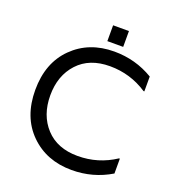

<svg xmlns="http://www.w3.org/2000/svg" viewBox="-151 -965 1000 1094"><g transform="rotate(20 349.0 -418.0)"><path d="M638 -553Q535 -621 411 -621Q287 -621 217 -545Q147 -469 147 -349Q147 -229 217 -153Q287 -77 411 -77Q535 -77 638 -145H643V-55Q535 10 406 10Q253 10 154.5 -87.5Q56 -185 56 -349Q56 -513 154.5 -610.5Q253 -708 406 -708Q535 -708 643 -643V-553ZM347 -750V-846H443V-750Z"/></g></svg>

Font: Varela
Style: Regular
Weight: 400
Designer: Joe Prince
Foundry: Joe Prince
Version: Version 1.000